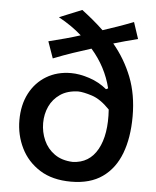

<svg xmlns="http://www.w3.org/2000/svg" viewBox="-56 -861 749 922"><g transform="rotate(5 318.0 -400.0)"><path d="M182.1 -569.3 153.8 -649.4Q195.8 -659.7 234.4 -670.2Q272.9 -680.7 306.2 -691.4Q282.7 -712.4 254.9 -731.7Q227.1 -751 194.3 -769L303.2 -813.5Q329.6 -793.5 356.2 -771.5Q382.8 -749.5 408.2 -725.1Q441.4 -735.8 478.5 -748.8Q515.6 -761.7 555.7 -777.3L582 -697.8Q550.8 -689.9 521.2 -681.9Q491.7 -673.8 465.3 -666Q522.9 -597.2 555.7 -513.7Q588.4 -430.2 588.4 -325.2Q588.4 -222.2 559.6 -146.5Q530.8 -70.8 471.7 -29.1Q412.6 12.7 320.8 12.7Q230.5 12.7 169.9 -25.6Q109.4 -64 78.9 -126.2Q48.3 -188.5 48.3 -260.3Q48.3 -334 77.1 -389.4Q106 -444.8 157.5 -475.8Q209 -506.8 276.4 -506.8Q316.9 -506.8 364.5 -491.2Q412.1 -475.6 449.7 -444.3L459.5 -449.2Q434.6 -550.8 363.3 -632.3Q319.8 -618.7 276.4 -604Q232.9 -589.4 182.1 -569.3ZM471.2 -348.1Q426.8 -394.5 384.8 -408Q342.8 -421.4 317.9 -421.9Q266.1 -420.4 231.7 -397Q197.3 -373.5 180.2 -336.7Q163.1 -299.8 163.1 -256.3Q163.1 -212.9 180.4 -173.6Q197.8 -134.3 232.9 -109.4Q268.1 -84.5 320.3 -82.5Q400.9 -85 440.2 -156.2Q479.5 -227.5 471.2 -348.1Z"/></g></svg>

Font: Pinar DS4-Medium
Style: Regular
Weight: 500
Designer: Amin Abedi
Version: Version 2.000